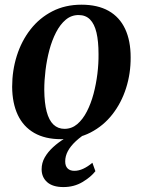

<svg xmlns="http://www.w3.org/2000/svg" viewBox="-20 -566 594 798"><path d="M318.5 -546.5Q386 -546.5 431.5 -520.8Q477 -495 500 -446Q523 -397 523 -328Q523.5 -261 504 -199.8Q484.5 -138.5 447.2 -90.8Q410 -43 356.2 -15.2Q302.5 12.5 234 12.5Q167.5 12.5 122.2 -13.5Q77 -39.5 54 -88.2Q31 -137 30.5 -205Q30.5 -273 50 -334.5Q69.5 -396 106.8 -443.8Q144 -491.5 197.5 -519Q251 -546.5 318.5 -546.5ZM306.5 -503.5Q276.5 -503.5 253.2 -484Q230 -464.5 213 -431.5Q196 -398.5 185.2 -358Q174.5 -317.5 169.2 -274.5Q164 -231.5 164 -192.5Q164.5 -138 174 -102Q183.5 -66 202.2 -48.2Q221 -30.5 248 -30.5Q278 -30.5 301 -50Q324 -69.5 341 -102.5Q358 -135.5 368.8 -176Q379.5 -216.5 384.8 -259.2Q390 -302 389.5 -341Q389.5 -394.5 381 -430.5Q372.5 -466.5 354.2 -485Q336 -503.5 306.5 -503.5ZM243.5 211.5Q199 211.5 176 191Q153 170.5 153 137.5Q153 111 166 88.2Q179 65.5 200.5 45.8Q222 26 248.5 9.8Q275 -6.5 302 -20L323 -32.5L351 -20.5Q317.5 0 295.2 20.8Q273 41.5 262 62.2Q251 83 251 104.5Q251 124 261 134Q271 144 289 144Q307.5 144 326.2 135.2Q345 126.5 364 110.5L376.5 145.5Q358 169.5 323 190.5Q288 211.5 243.5 211.5Z"/></svg>

Font: Merriweather 72pt SemiBold
Style: Italic
Weight: 600
Italic angle: -7.8°
Version: Version 2.101